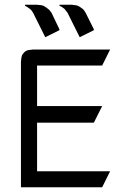

<svg xmlns="http://www.w3.org/2000/svg" viewBox="-20 -794 537 814"><path d="M68.8 0V-532.2L70.8 -549.8L73.2 -559.1L77.1 -565.9L85.9 -575.2L94.2 -580.1L103 -582L120.1 -584H446.8L413.1 -516.1H137.2V-344.2H413.1L377.9 -273.9H137.2V-67.9H446.8L413.1 0ZM85.9 -770V-773.9H137.2L154.8 -772L163.1 -770L171.9 -765.1L184.1 -755.9L189 -752L198.2 -740.2L231.9 -669.9V-666L171.9 -636.2L120.1 -740.2L111.8 -752L106.9 -755.9L94.2 -765.1ZM231.9 -770V-773.9H284.2L299.8 -772L309.1 -770L317.9 -765.1L331.1 -755.9L335 -752L342.8 -740.2L377.9 -669.9V-666L317.9 -636.2L266.1 -740.2L256.8 -752L253.9 -755.9L241.2 -765.1Z"/></svg>

Font: Petahja
Style: Regular
Weight: 400
Designer: T. Christopher White
Version: Version 1.1